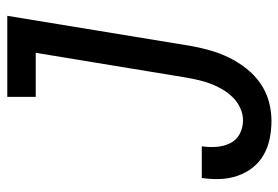

<svg xmlns="http://www.w3.org/2000/svg" viewBox="-142 -634 783 540"><g transform="rotate(-90 250.0 -363.5)"><path d="M181 8Q155 8 130.5 3Q106 -2 85 -14Q64 -26 49 -45Q34 -64 26 -87.5Q18 -111 17 -136.5Q16 -162 20 -188H109Q106 -167 107.5 -146.5Q109 -126 117.5 -108.5Q126 -91 143.5 -81.5Q161 -72 182 -72Q199 -72 216 -79.5Q233 -87 246 -100Q259 -113 268.5 -129Q278 -145 284.5 -162Q291 -179 295 -196Q299 -213 302 -230L372 -655H248V-735H476L391 -217Q386 -190 378.5 -163.5Q371 -137 358.5 -111.5Q346 -86 328 -63Q310 -40 286.5 -23.5Q263 -7 235.5 0.5Q208 8 181 8Z"/></g></svg>

Font: Iosevka SS18 Medium
Style: Italic
Weight: 500
Italic angle: -9°
Monospace: yes
Designer: Belleve Invis
Foundry: Belleve Invis
Version: Version 25.1.1; ttfautohint (v1.8.4)